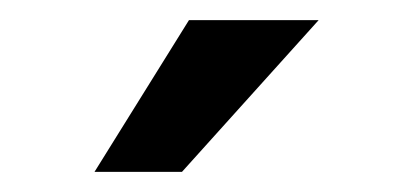

<svg xmlns="http://www.w3.org/2000/svg" viewBox="-20 -770 411 191"><path d="M74 -599H161L297 -750H168Z"/></svg>

Font: Ronzino Medium
Style: Regular
Weight: 500
Designer: Nunzio Mazzaferro
Foundry: Collletttivo
Version: Version 1.000;Glyphs 3.3 (3337)